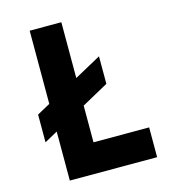

<svg xmlns="http://www.w3.org/2000/svg" viewBox="-117 -895 884 990"><g transform="rotate(-15 325.0 -400.0)"><path d="M63 -223V-371L444 -580V-433ZM133 0V-800H302V-159H599V0Z"/></g></svg>

Font: Martian Mono SemiCondensed
Style: Bold
Weight: 700
Width: 4
Designer: Roman Shamin
Foundry: Evil Martians
Version: Version 1.000